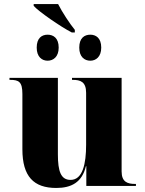

<svg xmlns="http://www.w3.org/2000/svg" viewBox="-20 -922 720 952"><path d="M336 -761H351V-774C327 -803 288 -862 268 -902H147V-893C170 -866 281 -789 336 -761ZM216 -621C244 -621 271 -640 271 -686C271 -734 244 -750 216 -750C188 -750 162 -734 162 -686C162 -640 188 -621 216 -621ZM428 -621C455 -621 482 -640 482 -686C482 -734 455 -750 428 -750C399 -750 373 -734 373 -686C373 -640 399 -621 428 -621ZM259 10C334 10 387 -18 406 -98H408V0H654V-10H650C613 -10 583 -19 583 -72V-536H337V-526H341C378 -526 407 -517 407 -462V-204C407 -110 390 -30 330 -30C282 -30 267 -72 267 -157V-536H27V-526H30C73 -526 91 -517 91 -456V-182C91 -47 147 10 259 10Z"/></svg>

Font: Noto Serif Display ExtraBold
Style: Regular
Weight: 800
Designer: Monotype Design Team
Foundry: Monotype Imaging Inc.
Version: Version 2.009